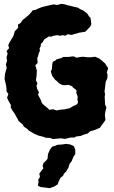

<svg xmlns="http://www.w3.org/2000/svg" viewBox="-20 -708 595 1005"><path d="M257 20 242 14 219 13 207 8 182 2 159 -8 144 -17 131 -24 123 -33 105 -45 99 -56 77 -75 71 -88 66 -96 58 -111 44 -131 36 -147 37 -158 22 -185 17 -197 24 -216 14 -230V-246L10 -270L4 -293L6 -321L15 -352L11 -371L17 -391L14 -408L20 -427L14 -441L28 -456L23 -471L31 -488L48 -516L52 -525L57 -544L64 -551L75 -563L74 -579L88 -588L98 -603L119 -620L130 -629L143 -643L151 -654L168 -657L177 -662L200 -671L225 -677L246 -682L262 -685L279 -682L302 -688L320 -685L332 -681L350 -677L369 -672L388 -668L400 -660L414 -654L436 -638L446 -622L454 -615L456 -600L458 -580L451 -567L444 -560L432 -547L426 -542L409 -539L395 -537L382 -533L367 -529L354 -525L335 -529L321 -521L308 -524L295 -521L278 -524L269 -522L260 -521L249 -516L235 -517L228 -512L218 -506L211 -501L203 -486L194 -479L193 -465L187 -455L189 -442L183 -430L180 -417L175 -403L177 -379L165 -366L173 -339L172 -321L171 -307L168 -288L176 -271L171 -260L174 -244L184 -225L179 -212L185 -201L190 -192L194 -183L199 -169L211 -157L223 -147L231 -141L238 -133L258 -136L276 -130L297 -134L320 -136L333 -139L346 -142L361 -152L378 -159L387 -167L388 -178L385 -186L387 -201L383 -213L379 -222L381 -234L374 -241L362 -250L358 -256L339 -264L319 -262L307 -263L290 -271L277 -284L269 -290L253 -311L246 -334L252 -347L253 -366L256 -384L271 -392L277 -398L301 -404L311 -410H339L353 -412L366 -413L380 -406L402 -410L415 -411L430 -409L452 -408L478 -411L499 -402L513 -391L530 -376L546 -351L539 -328L543 -318L542 -299L533 -279L530 -250L527 -230L530 -214L528 -202L529 -181L530 -161L537 -146L532 -127L529 -106L532 -80L524 -68L510 -50L503 -39L471 -26L452 -21L439 -9L421 -4L401 4L380 6L369 12H349L321 19L298 16ZM240 277 226 275 193 271 178 264 182 245 180 233 189 219 186 200 207 173 203 160 208 145 219 135 229 123 231 99 241 76 253 60 282 50 308 48 325 45 347 48 367 57 374 76V99L365 111L355 136L344 150L338 170L326 190L315 201L310 212L297 222L286 244L283 256L265 268Z"/></svg>

Font: Winky Rough
Style: Bold
Weight: 700
Designer: Simon Atzbach
Foundry: typofactur
Version: Version 1.206; ttfautohint (v1.8.4.7-5d5b)